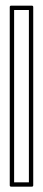

<svg xmlns="http://www.w3.org/2000/svg" viewBox="-20 -661 156 691"><path d="M94.7 -640.6Q99.6 -640.6 99.6 -635.7V5.9Q99.6 10.7 94.7 10.7H20Q15.1 10.7 15.1 5.9V-635.7Q15.1 -640.6 20 -640.6ZM30.8 -625V-4.9H84V-625Z"/></svg>

Font: Fibel Sued Kontur LRS
Style: Regular
Weight: 400
Designer: Peter Wiegel
Foundry: Peter Wiegel
Version: Version 000.000